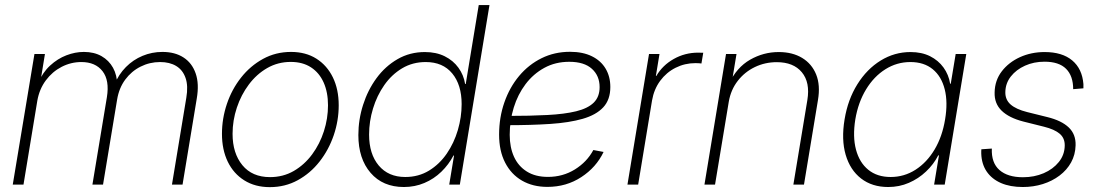

<svg xmlns="http://www.w3.org/2000/svg" viewBox="-20 -748 4446 778"><path d="M31.7 0 119.6 -529.3H162.1L142.6 -409.7L134.3 -411.1Q152.8 -454.6 183.1 -482.4Q213.4 -510.3 249 -523.9Q284.7 -537.6 319.8 -537.6Q361.3 -537.6 391.4 -520.5Q421.4 -503.4 438 -473.4Q454.6 -443.4 455.1 -402.8L444.3 -406.2Q460.9 -446.8 490.2 -476.3Q519.5 -505.9 557.6 -521.7Q595.7 -537.6 638.2 -537.6Q689 -537.6 723.6 -515.1Q758.3 -492.7 772.9 -450.4Q787.6 -408.2 777.3 -348.6L719.7 0H676.8L734.9 -351.6Q743.2 -399.9 731.9 -432.1Q720.7 -464.4 694.1 -480.5Q667.5 -496.6 628.9 -496.6Q586.4 -496.6 549.6 -478Q512.7 -459.5 487.5 -425.5Q462.4 -391.6 454.6 -344.7L397.5 0H354.5L413.1 -354Q424.3 -422.4 395.5 -459.5Q366.7 -496.6 309.6 -496.6Q267.6 -496.6 229.7 -477.1Q191.9 -457.5 165.8 -422.4Q139.6 -387.2 131.3 -340.3L75.2 0Z M1073.2 10.3Q1013.7 10.3 970 -17.1Q926.3 -44.4 902.8 -93Q879.4 -141.6 879.4 -205.6Q879.4 -267.6 899.4 -326.9Q919.4 -386.2 956.8 -433.6Q994.1 -481 1045.7 -509.3Q1097.2 -537.6 1159.2 -537.6Q1218.8 -537.6 1262 -510.3Q1305.2 -482.9 1328.9 -434.3Q1352.5 -385.7 1352.5 -321.3Q1352.5 -259.3 1332.3 -200Q1312 -140.6 1274.9 -93.3Q1237.8 -45.9 1186.5 -17.8Q1135.3 10.3 1073.2 10.3ZM1074.2 -30.3Q1127.4 -30.3 1170.7 -55.4Q1213.9 -80.6 1244.9 -122.6Q1275.9 -164.6 1292.5 -216.3Q1309.1 -268.1 1309.1 -321.3Q1309.1 -374 1291.5 -413.6Q1273.9 -453.1 1240.2 -475.1Q1206.5 -497.1 1158.2 -497.1Q1106 -497.1 1062.7 -472.2Q1019.5 -447.3 988.3 -405.5Q957 -363.8 939.7 -311.8Q922.4 -259.8 922.4 -205.6Q922.4 -127 962.2 -78.6Q1002 -30.3 1074.2 -30.3Z M1616.7 9.8Q1531.2 9.8 1481.7 -47.6Q1432.1 -105 1432.1 -200.7Q1432.1 -263.2 1451.2 -323Q1470.2 -382.8 1505.6 -431.2Q1541 -479.5 1590.8 -508.3Q1640.6 -537.1 1701.7 -537.1Q1747.6 -537.1 1782 -520Q1816.4 -502.9 1837.6 -473.6Q1858.9 -444.3 1864.7 -407.7H1867.2L1919.9 -727.5H1963.4L1843.3 0H1800.3L1819.8 -117.7H1817.4Q1798.3 -81.1 1768.3 -52Q1738.3 -22.9 1699.7 -6.6Q1661.1 9.8 1616.7 9.8ZM1622.1 -30.8Q1675.8 -30.8 1718.3 -56.6Q1760.7 -82.5 1790.3 -125.5Q1819.8 -168.5 1835.2 -220.9Q1850.6 -273.4 1850.6 -326.2Q1850.6 -404.3 1812.5 -450.4Q1774.4 -496.6 1705.1 -496.6Q1651.9 -496.6 1609.4 -471.2Q1566.9 -445.8 1537.1 -403.1Q1507.3 -360.4 1491.5 -308.3Q1475.6 -256.3 1475.6 -202.6Q1475.6 -124 1514.6 -77.4Q1553.7 -30.8 1622.1 -30.8Z M2198.2 9.3Q2139.2 9.3 2095.2 -16.1Q2051.3 -41.5 2026.9 -88.9Q2002.4 -136.2 2002.4 -202.6Q2002.4 -272 2023.7 -333Q2044.9 -394 2083.5 -440.2Q2122.1 -486.3 2174.6 -512.2Q2227.1 -538.1 2289.6 -538.1Q2341.8 -538.1 2378.4 -520Q2415 -502 2434.1 -469.7Q2453.1 -437.5 2453.1 -395.5Q2453.1 -343.8 2424.3 -313Q2395.5 -282.2 2341.3 -266.6Q2287.1 -251 2209.5 -245.8Q2131.8 -240.7 2034.2 -240.7L2038.1 -278.3Q2128.9 -278.3 2198.2 -282Q2267.6 -285.6 2314.7 -297.1Q2361.8 -308.6 2385.7 -332Q2409.7 -355.5 2409.7 -395Q2409.7 -440.9 2378.4 -469.2Q2347.2 -497.6 2286.6 -497.6Q2230.5 -497.6 2185.8 -473.1Q2141.1 -448.7 2109.6 -407Q2078.1 -365.2 2061.8 -312.3Q2045.4 -259.3 2045.4 -201.7Q2045.4 -151.4 2062.7 -113Q2080.1 -74.7 2114.7 -53Q2149.4 -31.2 2200.2 -31.2Q2260.7 -31.2 2309.6 -61.5Q2358.4 -91.8 2384.3 -140.1L2425.8 -132.3Q2396 -69.8 2335.4 -30.3Q2274.9 9.3 2198.2 9.3Z M2522.5 0 2609.9 -529.3H2652.3L2637.7 -440.4H2639.6Q2664.6 -483.4 2710 -509Q2755.4 -534.7 2809.1 -534.7Q2815.4 -534.7 2820.1 -534.4Q2824.7 -534.2 2829.6 -534.2L2822.3 -490.7Q2818.8 -491.2 2812.7 -491.7Q2806.6 -492.2 2797.9 -492.2Q2754.9 -492.2 2717.5 -473.4Q2680.2 -454.6 2655 -420.4Q2629.9 -386.2 2622.1 -340.8L2565.9 0Z M2933.1 -335.9 2877.4 0H2834.5L2921.9 -529.3H2964.4L2944.3 -408.2L2934.1 -409.2Q2965.3 -475.1 3019.5 -506.1Q3073.7 -537.1 3135.3 -537.1Q3190.9 -537.1 3230.2 -513.4Q3269.5 -489.7 3287.1 -446.3Q3304.7 -402.8 3294.4 -342.3L3237.8 0H3194.8L3251.5 -342.8Q3263.2 -414.1 3229.2 -455.1Q3195.3 -496.1 3127.4 -496.1Q3080.1 -496.1 3038.8 -476.3Q2997.6 -456.5 2969.5 -420.4Q2941.4 -384.3 2933.1 -335.9Z M3579.1 9.8Q3513.7 9.8 3469.2 -24.7Q3424.8 -59.1 3406.7 -120.8Q3388.7 -182.6 3402.3 -264.2Q3415.5 -344.7 3454.1 -406.5Q3492.7 -468.3 3548.6 -502.7Q3604.5 -537.1 3669.4 -537.1Q3714.8 -537.1 3748.5 -520.3Q3782.2 -503.4 3803.2 -474.4Q3824.2 -445.3 3830.1 -408.7H3832.5L3852.5 -529.3H3895.5L3808.1 0H3765.1L3784.7 -118.2H3781.7Q3763.2 -82 3732.4 -53Q3701.7 -23.9 3662.8 -7.1Q3624 9.8 3579.1 9.8ZM3588.9 -30.8Q3644 -30.8 3689.9 -60.3Q3735.8 -89.8 3767.1 -142.3Q3798.3 -194.8 3809.6 -264.2Q3821.3 -333.5 3808.1 -386Q3794.9 -438.5 3759.5 -467.5Q3724.1 -496.6 3668.9 -496.6Q3614.3 -496.6 3567.9 -467.5Q3521.5 -438.5 3489.5 -386Q3457.5 -333.5 3445.8 -264.2Q3434.6 -194.3 3448.5 -141.8Q3462.4 -89.4 3498.3 -60.1Q3534.2 -30.8 3588.9 -30.8Z M4124.5 9.8Q4073.2 9.8 4036.1 -6.3Q3999 -22.5 3978.3 -52.7Q3957.5 -83 3956.1 -126Q3955.6 -131.3 3956.1 -134.5Q3956.5 -137.7 3956.5 -143.1L3999 -146Q3996.6 -88.4 4029.8 -59.1Q4063 -29.8 4125 -29.8Q4170.9 -29.8 4209 -46.1Q4247.1 -62.5 4270.5 -91.6Q4293.9 -120.6 4294.4 -158.2Q4294.9 -188.5 4273.7 -206.3Q4252.4 -224.1 4210.9 -234.4L4127 -255.4Q4068.4 -270.5 4038.6 -299.6Q4008.8 -328.6 4010.3 -373.5Q4011.2 -422.4 4039.3 -459Q4067.4 -495.6 4113 -516.4Q4158.7 -537.1 4212.9 -537.1Q4284.2 -537.1 4324.7 -503.2Q4365.2 -469.2 4370.1 -407.2Q4370.1 -402.8 4370.1 -399.2Q4370.1 -395.5 4370.1 -390.1L4328.6 -386.7Q4328.6 -440.4 4299.8 -469.2Q4271 -498 4212.4 -498Q4169.4 -498 4133.5 -481.9Q4097.7 -465.8 4075.9 -438Q4054.2 -410.2 4053.7 -374.5Q4053.2 -343.8 4075.2 -324.5Q4097.2 -305.2 4142.1 -293.9L4224.6 -273.4Q4281.7 -259.3 4310.8 -231.4Q4339.8 -203.6 4338.4 -159.2Q4337.4 -121.1 4320.3 -90.1Q4303.2 -59.1 4273.4 -36.6Q4243.7 -14.2 4205.6 -2.2Q4167.5 9.8 4124.5 9.8Z"/></svg>

Font: Inter 24pt ExtraLight
Style: Italic
Weight: 250
Italic angle: -9.3988°
Version: Version 4.001;git-66647c0bb